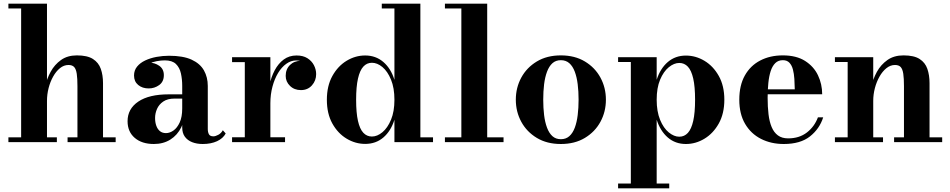

<svg xmlns="http://www.w3.org/2000/svg" viewBox="-20 -770 5148 1040"><path d="M25.5 0V-26H94.5V-724H25.5V-750H234.5V-26H288V0ZM346 0V-26H399.5V-303Q399.5 -345 395.8 -370.2Q392 -395.5 381.8 -406.8Q371.5 -418 351 -418Q326 -418 304.8 -400.8Q283.5 -383.5 267.8 -355.2Q252 -327 243.2 -292.8Q234.5 -258.5 234.5 -223.5L214.5 -223Q214.5 -258 224 -300.5Q233.5 -343 254.5 -381.5Q275.5 -420 310.5 -445Q345.5 -470 396.5 -470Q453 -470 483.5 -450.5Q514 -431 526 -397Q538 -363 538 -319.5V-26H606.5V0Z M1078 10Q1046 10 1021 0.2Q996 -9.5 981.5 -29.2Q967 -49 967 -79.5V-304.5Q967 -340.5 960 -372.2Q953 -404 932.8 -423.5Q912.5 -443 872.5 -443Q852.5 -443 829.5 -438.8Q806.5 -434.5 786 -424.8Q765.5 -415 752.2 -399.5Q739 -384 739 -361H707Q707 -392.5 730.5 -411.8Q754 -431 785.5 -431Q818 -431 842.8 -413.5Q867.5 -396 867.5 -363Q867.5 -327.5 842.2 -309.2Q817 -291 785.5 -291Q751 -291 728.5 -309.8Q706 -328.5 706 -361Q706 -389 722.5 -409.2Q739 -429.5 766.5 -442.5Q794 -455.5 827.8 -461.8Q861.5 -468 895.5 -468Q972 -468 1018 -446.8Q1064 -425.5 1084.8 -388.5Q1105.5 -351.5 1105.5 -304.5V-71.5Q1105.5 -54.5 1111.5 -43Q1117.5 -31.5 1136 -31.5Q1147 -31.5 1162.5 -39.8Q1178 -48 1187 -64.5L1202.5 -47Q1188.5 -20.5 1155.8 -5.2Q1123 10 1078 10ZM813.5 10Q748.5 10 709.8 -23.2Q671 -56.5 671 -113.5Q671 -180.5 729.2 -219.8Q787.5 -259 894 -259H1013.5V-236H925.5Q887.5 -236 864.2 -220Q841 -204 830.5 -180Q820 -156 820 -131Q820 -107 826.8 -88.5Q833.5 -70 846.5 -59.5Q859.5 -49 879 -49Q899.5 -49 919.8 -63.2Q940 -77.5 953.5 -107Q967 -136.5 967 -182.5H983.5Q983.5 -124.5 962.2 -81.2Q941 -38 902.8 -14Q864.5 10 813.5 10Z M1429.5 -210.5Q1429.5 -260 1439 -306.2Q1448.5 -352.5 1468 -389.2Q1487.5 -426 1517 -447.8Q1546.5 -469.5 1586.5 -469.5Q1621.5 -469.5 1645 -454.8Q1668.5 -440 1680.5 -416.8Q1692.5 -393.5 1692.5 -368.5Q1692.5 -333.5 1669.8 -307.8Q1647 -282 1610 -282Q1574 -282 1550.8 -304.8Q1527.5 -327.5 1527.5 -359Q1527.5 -395 1550.5 -417.8Q1573.5 -440.5 1610 -440.5Q1633.5 -440.5 1651.8 -430.5Q1670 -420.5 1680.8 -404Q1691.5 -387.5 1691.5 -368.5H1665Q1665 -388.5 1654.8 -405.2Q1644.5 -422 1626 -432.2Q1607.5 -442.5 1583.5 -442.5Q1556 -442.5 1530.8 -424.5Q1505.5 -406.5 1486.2 -374.5Q1467 -342.5 1455.8 -300.5Q1444.5 -258.5 1444.5 -210.5ZM1444.5 -460V-26.5H1524V0H1237V-26.5H1306V-433.5H1237V-460Z M1958 9.5Q1905 9.5 1857.5 -19Q1810 -47.5 1780.2 -101Q1750.5 -154.5 1750.5 -229.5Q1750.5 -304.5 1780.2 -358.2Q1810 -412 1857.5 -440.8Q1905 -469.5 1958 -469.5Q2015.5 -469.5 2056.5 -434.2Q2097.5 -399 2116.5 -337.5V-724H2048V-750H2257V-26H2325.5V0H2116.5V-121.5Q2097.5 -60.5 2056.8 -25.5Q2016 9.5 1958 9.5ZM1994.5 -30.5Q2023.5 -30.5 2051.5 -53.8Q2079.5 -77 2098 -121.5Q2116.5 -166 2116.5 -229.5Q2116.5 -293.5 2098 -338.5Q2079.5 -383.5 2051.5 -406.8Q2023.5 -430 1994.5 -430Q1967 -430 1948 -409.2Q1929 -388.5 1919 -344.2Q1909 -300 1909 -229.5Q1909 -159 1919 -115Q1929 -71 1948 -50.8Q1967 -30.5 1994.5 -30.5Z M2619 -750V-26H2707.5V0H2390V-26H2479V-724H2390V-750Z M3018 10Q2942.5 10 2887.8 -23Q2833 -56 2803.5 -110.5Q2774 -165 2774 -230Q2774 -295 2803.5 -349.5Q2833 -404 2887.8 -437Q2942.5 -470 3018 -470Q3093.5 -470 3148.2 -437Q3203 -404 3232.5 -349.5Q3262 -295 3262 -230Q3262 -165 3232.5 -110.5Q3203 -56 3148.2 -23Q3093.5 10 3018 10ZM3018 -16Q3045.5 -16 3064 -32.5Q3082.5 -49 3093.5 -78.5Q3104.5 -108 3109.2 -146.8Q3114 -185.5 3114 -230Q3114 -275 3109.2 -313.5Q3104.5 -352 3093.5 -381.5Q3082.5 -411 3064 -427.5Q3045.5 -444 3018 -444Q2990.5 -444 2972.2 -427.5Q2954 -411 2943 -381.5Q2932 -352 2927.2 -313.5Q2922.5 -275 2922.5 -230Q2922.5 -185.5 2927.2 -146.8Q2932 -108 2943 -78.5Q2954 -49 2972.2 -32.5Q2990.5 -16 3018 -16Z M3328 250V224H3397V-434H3328V-460H3537V-338Q3556.5 -399 3597.2 -434Q3638 -469 3695.5 -469Q3748.5 -469 3796 -440.5Q3843.5 -412 3873.5 -358.5Q3903.5 -305 3903.5 -230Q3903.5 -155 3873.5 -101.2Q3843.5 -47.5 3796 -18.8Q3748.5 10 3695.5 10Q3638 10 3597.2 -25.2Q3556.5 -60.5 3537 -121.5V224H3605V250ZM3659.5 -29.5Q3687 -29.5 3706 -50.2Q3725 -71 3735 -115.2Q3745 -159.5 3745 -230Q3745 -300.5 3735 -344.5Q3725 -388.5 3706 -408.8Q3687 -429 3659.5 -429Q3631 -429 3602.5 -405.8Q3574 -382.5 3555.5 -338.2Q3537 -294 3537 -230Q3537 -166 3555.5 -121Q3574 -76 3602.5 -52.8Q3631 -29.5 3659.5 -29.5Z M4225.5 10Q4156.5 10 4102 -17.8Q4047.5 -45.5 4016 -99Q3984.5 -152.5 3984.5 -230Q3984.5 -307.5 4014.5 -361Q4044.5 -414.5 4097.8 -442.2Q4151 -470 4220.5 -470Q4293.5 -470 4340.8 -440Q4388 -410 4410.8 -362Q4433.5 -314 4433.5 -259.5H4051V-286H4285Q4284.5 -314.5 4282.8 -342.5Q4281 -370.5 4275 -393.5Q4269 -416.5 4256 -430.2Q4243 -444 4220.5 -444Q4195.5 -444 4179.5 -428.2Q4163.5 -412.5 4154.5 -384.8Q4145.5 -357 4141.8 -320Q4138 -283 4138 -240Q4138 -191.5 4142.8 -151.2Q4147.5 -111 4159.8 -81.8Q4172 -52.5 4193.8 -36.5Q4215.5 -20.5 4249 -20.5Q4309.5 -20.5 4350.8 -52.5Q4392 -84.5 4410.5 -134.5H4439Q4419.5 -72.5 4367.5 -31.2Q4315.5 10 4225.5 10Z M4710 -460V-26H4763V0H4502.5V-26H4571.5V-434H4502.5V-460ZM5015 -319.5V-26H5083.5V0H4823V-26H4876.5V-303Q4876.5 -345 4872.8 -370.2Q4869 -395.5 4858.8 -406.8Q4848.5 -418 4828 -418Q4803 -418 4781.5 -400.8Q4760 -383.5 4744 -355.2Q4728 -327 4719 -292.8Q4710 -258.5 4710 -223.5L4690 -223Q4690 -258 4699.5 -300.5Q4709 -343 4730.2 -381.5Q4751.5 -420 4787 -445Q4822.5 -470 4874 -470Q4931 -470 4961.2 -450.5Q4991.5 -431 5003.2 -397Q5015 -363 5015 -319.5Z"/></svg>

Font: Bodoni Moda 9pt
Style: Bold
Weight: 700
Designer: Owen Earl
Foundry: indestructible type
Version: Version 2.005